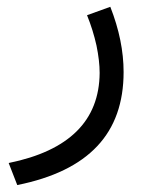

<svg xmlns="http://www.w3.org/2000/svg" viewBox="-20 -268 433 553"><path d="M297.7 -248.4 230.7 -224.2C242.3 -195.5 251.4 -166.2 257.9 -137C264 -107.3 267 -81.1 267 -57.9C266 79.6 178.8 166.2 5 201.5L29.7 265C132.5 244.3 209.1 207.1 259.9 153.1C310.8 99.2 336 27.7 336 -60.5C336 -120.4 323.4 -182.9 297.7 -248.4Z"/></svg>

Font: Vazir FD Light
Style: Regular
Weight: 300
Foundry: DejaVu fonts team - Redesigned by Saber Rastikerdar
Version: Version 21.10;October 20, 2019;FontCreator 12.0.0.2547 64-bi